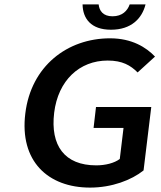

<svg xmlns="http://www.w3.org/2000/svg" viewBox="-20 -840 733 872"><path d="M95 -325C68 -108 198 12 389 12C488 12 577 -22 632 -66L667 -354H416L405 -259H541L524 -118C499 -99 458 -89 417 -89C273 -89 208 -179 226 -328C244 -475 341 -565 469 -565C536 -565 573 -543 605 -511L684 -583C644 -625 579 -666 480 -666C285 -666 121 -539 95 -325ZM484 -705C576 -705 625 -756 641 -820H569C559 -791 535 -766 491 -766C448 -766 431 -791 428 -820H355C356 -756 393 -705 484 -705Z"/></svg>

Font: Falling Sky
Style: ExtObl
Weight: 400
Designer: Paul D. Hunt
Foundry: Adobe Systems Incorporated
Version: Version 1.02